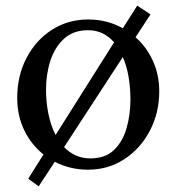

<svg xmlns="http://www.w3.org/2000/svg" viewBox="-20 -585 625 680"><path d="M117 75 80 48 134 -38Q91 -72 66 -123.5Q41 -175 41 -238Q41 -317 74 -380Q107 -443 164 -479.5Q221 -516 292 -516Q359 -516 415 -485L466 -565L513 -534L460 -453Q499 -419 521.5 -369.5Q544 -320 544 -262Q544 -185 510.5 -121.5Q477 -58 420 -21Q363 16 292 16Q228 16 174 -12ZM143 -267Q143 -223 151.5 -181.5Q160 -140 177 -107L384 -435Q367 -455 344 -466.5Q321 -478 292 -478Q240 -478 207 -448Q174 -418 158.5 -370Q143 -322 143 -267ZM300 -24Q353 -24 384 -54Q415 -84 428.5 -132Q442 -180 442 -233Q442 -273 435.5 -312Q429 -351 415 -383L207 -64Q225 -45 248.5 -34.5Q272 -24 300 -24Z"/></svg>

Font: Lora
Style: Regular
Weight: 400
Designer: Olga Karpushina, Alexei Vanyashin (Cyrillic)
Foundry: Cyreal
Version: Version 3.005; ttfautohint (v1.8.4.7-5d5b)